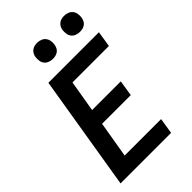

<svg xmlns="http://www.w3.org/2000/svg" viewBox="-277 -1054 1155 1155"><g transform="rotate(-45 300.0 -476.5)"><path d="M33 0 154 -735H584L568 -634H258L224 -433H468L452 -332H208L169 -101H479L463 0ZM505 -817Q489 -817 474 -823Q459 -829 450 -841Q441 -853 439 -869Q437 -885 439 -901Q441 -913 447 -923.5Q453 -934 462.5 -941Q472 -948 483.5 -950.5Q495 -953 506 -953Q522 -953 537 -947Q552 -941 561 -929Q570 -917 572.5 -901Q575 -885 572 -869Q570 -857 564.5 -846.5Q559 -836 549 -829Q539 -822 527.5 -819.5Q516 -817 505 -817ZM275 -817Q259 -817 244 -823Q229 -829 220 -841Q211 -853 209 -869Q207 -885 209 -901Q211 -913 217 -923.5Q223 -934 232.5 -941Q242 -948 253.5 -950.5Q265 -953 276 -953Q292 -953 307 -947Q322 -941 331 -929Q340 -917 342.5 -901Q345 -885 342 -869Q340 -857 334.5 -846.5Q329 -836 319 -829Q309 -822 297.5 -819.5Q286 -817 275 -817Z"/></g></svg>

Font: Iosevka Aile
Style: Bold Italic
Weight: 700
Italic angle: -9°
Designer: Belleve Invis
Foundry: Belleve Invis
Version: Version 28.0.1; ttfautohint (v1.8.4)